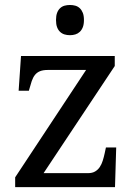

<svg xmlns="http://www.w3.org/2000/svg" viewBox="-20 -765 551 785"><path d="M339.8 -57.1Q357.4 -57.1 368.9 -64Q380.4 -70.8 387.9 -82Q395.5 -93.3 400.1 -108.2Q404.8 -123 408.2 -139.2L413.1 -162.1H455.1L450.2 0H42V-40L332 -479H175.8Q156.2 -479 143.6 -473.9Q130.9 -468.8 122.8 -458.5Q114.7 -448.2 109.6 -433.1Q104.5 -418 99.1 -397.9L98.1 -394H56.2L65.9 -536.1H449.2V-495.1L158.2 -57.1ZM209 -683.1Q209 -700.7 213.4 -712.4Q217.8 -724.1 225.6 -731.4Q233.4 -738.8 243.7 -741.7Q253.9 -744.6 266.1 -744.6Q277.8 -744.6 288.1 -741.7Q298.3 -738.8 306.2 -731.4Q314 -724.1 318.6 -712.4Q323.2 -700.7 323.2 -683.1Q323.2 -665.5 318.6 -653.8Q314 -642.1 306.2 -634.8Q298.3 -627.4 288.1 -624.3Q277.8 -621.1 266.1 -621.1Q253.9 -621.1 243.7 -624.3Q233.4 -627.4 225.6 -634.8Q217.8 -642.1 213.4 -653.8Q209 -665.5 209 -683.1Z"/></svg>

Font: Droid Serif
Style: Regular
Weight: 400
Designer: Monotype Design team
Foundry: Monotype Imaging Inc.
Version: Version 1.03